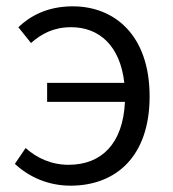

<svg xmlns="http://www.w3.org/2000/svg" viewBox="-20 -574 546 607"><path d="M129 -252H375C369 -120 301 -53 197 -53C141 -53 96 -75 61 -106L27 -56C72 -14 133 13 203 13C347 13 453 -80 453 -269C453 -463 342 -554 210 -554C129 -554 75 -523 38 -488L78 -438C111 -467 149 -488 205 -488C294 -488 360 -429 373 -312H129Z"/></svg>

Font: ChiuKong Gothic MN Normal
Style: Regular
Weight: 350
Designer: Ryoko NISHIZUKA 西塚涼子 (kana, bopomofo & ideographs); Paul D. Hunt (Latin, Greek & Cyrillic); Sandoll Communications 산돌커뮤니
Foundry: Adobe
Version: Version 1.300